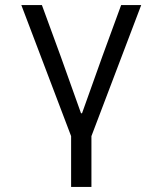

<svg xmlns="http://www.w3.org/2000/svg" viewBox="-20 -536 640 756"><path d="M260 200V0L64 -516H145L219 -314L299 -90H303L383 -314L457 -516H536L340 0V200Z"/></svg>

Font: Lilex Nerd Font
Style: Regular
Weight: 400
Designer: Mike Abbink, Paul van der Laan, Pieter van Rosmalen, Mikhael Khrustik
Foundry: Mikhael Khrustik
Version: Version 2.400; ttfautohint (v1.8.4.7-5d5b);Nerd Fonts 3.3.0